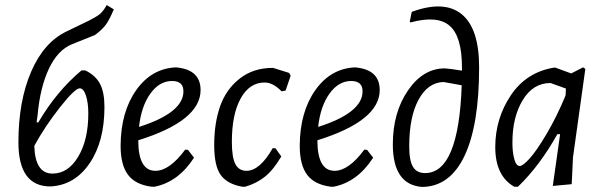

<svg xmlns="http://www.w3.org/2000/svg" viewBox="-20 -733 2383 761"><path d="M180 6Q53 6 53 -169Q53 -332 103.5 -449Q154 -566 245 -609L334 -652Q363 -667 376 -677.5Q389 -688 403 -713L431 -696Q415 -657 400.5 -636.5Q386 -616 356 -594L266 -558Q209 -535 174 -461Q139 -387 129 -277L125 -248H132Q204 -371 303 -454H318Q359 -434 376.5 -400.5Q394 -367 394 -309Q394 -172 335 -85.5Q276 1 180 6ZM296 -383Q277 -383 217.5 -307.5Q158 -232 116 -155Q119 -45 188 -45Q250 -45 290 -112Q330 -179 330 -283Q330 -326 320.5 -354.5Q311 -383 296 -383Z M749 -108Q687 -12 593 7H581Q517 -1 487.5 -40Q458 -79 458 -156Q459 -290 520 -376Q581 -462 678 -466L686 -465Q775 -454 775 -376Q775 -254 528 -177Q528 -56 596 -56Q652 -56 714 -140L725 -139ZM662 -412Q612 -412 576 -362Q540 -312 531 -230Q707 -286 707 -371Q707 -412 662 -412Z M1062 -464 1126 -444 1132 -433 1112 -374 1096 -371Q1062 -406 1029 -406Q969 -406 934 -343Q899 -280 899 -171Q899 -109 913 -82.5Q927 -56 957 -56Q1010 -56 1061 -146L1072 -145L1095 -113Q1064 -60 1030.5 -33Q997 -6 952 7H940Q882 -3 855.5 -38.5Q829 -74 829 -158Q829 -245 852.5 -312Q876 -379 930 -421.5Q984 -464 1062 -464Z M1459 -108Q1397 -12 1303 7H1291Q1227 -1 1197.5 -40Q1168 -79 1168 -156Q1169 -290 1230 -376Q1291 -462 1388 -466L1396 -465Q1485 -454 1485 -376Q1485 -254 1238 -177Q1238 -56 1306 -56Q1362 -56 1424 -140L1435 -139ZM1372 -412Q1322 -412 1286 -362Q1250 -312 1241 -230Q1417 -286 1417 -371Q1417 -412 1372 -412Z M1654 8Q1537 0 1537 -161Q1537 -287 1597 -374.5Q1657 -462 1743 -462Q1762 -461 1811 -453V-465Q1811 -589 1762 -631Q1713 -673 1607 -644L1604 -647L1612 -686Q1740 -733 1809.5 -677Q1879 -621 1879 -466Q1879 -238 1821.5 -116Q1764 6 1654 8ZM1602 -153Q1602 -96 1617 -71.5Q1632 -47 1665 -47Q1798 -47 1810 -395L1738 -408Q1676 -406 1639 -338Q1602 -270 1602 -153Z M2176 -465H2181L2244 -442L2291 -466L2300 -460L2251 -109L2246 -3L2171 4L2200 -201H2189Q2120 -77 2033 7H2018Q1943 -36 1943 -150Q1943 -263 2004.5 -355Q2066 -447 2176 -465ZM2011 -169Q2011 -135 2016 -112.5Q2021 -90 2027 -82.5Q2033 -75 2040 -75Q2052 -75 2079 -104.5Q2106 -134 2146 -201.5Q2186 -269 2221 -353L2222 -358L2223 -382L2162 -404Q2093 -404 2052 -336.5Q2011 -269 2011 -169Z"/></svg>

Font: Alegreya Sans
Style: Italic
Weight: 400
Italic angle: -7°
Designer: Juan Pablo del Peral
Foundry: Huerta Tipografica
Version: Version 2.007